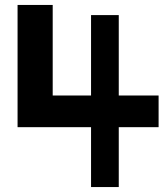

<svg xmlns="http://www.w3.org/2000/svg" viewBox="-20 -695 681 776"><path d="M621 -309V-181H460V61H348V-181H51V-675H193V-309H348V-634H460V-309Z"/></svg>

Font: BM HANNA
Style: Regular
Weight: 400
Designer: BONGJIN KIM, JAEHYUN KEUM, MINJUNG KIM, JUHEE TAE
Foundry: WOOWA BROTHERS Corporation.
Version: Version 1.000